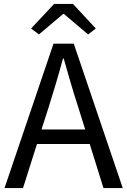

<svg xmlns="http://www.w3.org/2000/svg" viewBox="-20 -956 647 976"><path d="M178 -781 301 -885H305L428 -781L467 -811L351 -936H255L138 -811ZM3 0H97L168 -224H436L506 0H604L355 -734H252ZM227 -410C253 -493 277 -572 300 -658H304C328 -573 351 -493 378 -410L413 -298H191Z"/></svg>

Font: Noto Sans JP
Style: Regular
Weight: 400
Designer: Ryoko NISHIZUKA  (kana, bopomofo & ideographs); Paul D. Hunt (Latin, Greek & Cyrillic); Sandoll Communications , Soo-you
Foundry: Adobe
Version: Version 2.002;hotconv 1.0.116;makeotfexe 2.5.65601